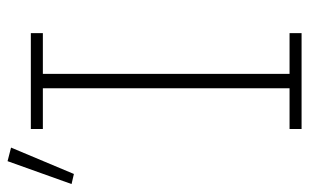

<svg xmlns="http://www.w3.org/2000/svg" viewBox="-194 -626 798 495"><g transform="rotate(-90 204.5 -379.0)"><path d="M366 0H119V-31H224V-667H119V-698H366V-667H261V-31H366ZM71 -749 3 -587 -23 -593 36 -758Z"/></g></svg>

Font: IBM Plex Sans ExtraLight
Style: Regular
Weight: 250
Designer: Mike Abbink, Paul van der Laan, Pieter van Rosmalen
Foundry: Bold Monday
Version: Version 3.201